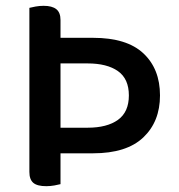

<svg xmlns="http://www.w3.org/2000/svg" viewBox="-20 -634 616 660"><path d="M81 -607Q88 -609 102 -611.5Q116 -614 130 -614Q159 -614 173.5 -602.5Q188 -591 188 -565V-504H300Q416 -504 473 -450.5Q530 -397 530 -306Q530 -216 472.5 -161.5Q415 -107 300 -107H188V-1Q181 1 167 3.5Q153 6 139 6Q108 6 94.5 -5.5Q81 -17 81 -43ZM188 -195H281Q348 -195 385.5 -222Q423 -249 423 -306Q423 -363 385.5 -389.5Q348 -416 281 -416H188Z"/></svg>

Font: Baloo Tammudu 2 Medium
Style: Regular
Weight: 500
Designer: Maithili Shingre, Omkar Shende and Ek Type
Foundry: Ek Type
Version: Version 1.640;hotconv 1.0.111;makeotfexe 2.5.65597; ttfautoh